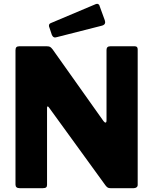

<svg xmlns="http://www.w3.org/2000/svg" viewBox="-20 -984 800 1004"><path d="M685 -742Q700 -742 700 -726V-17Q700 -9 694 -4.5Q688 0 679 0H558Q550 0 544.5 -2.5Q539 -5 532 -14L236 -422Q232 -428 229 -427.5Q226 -427 226 -421V-20V-17Q226 -8 221 -4Q216 0 204 0H83Q61 0 61 -19V-721Q61 -732 65.5 -737Q70 -742 81 -742H224Q236 -742 241.5 -739Q247 -736 255 -726L521 -351Q527 -343 532 -343Q537 -343 537 -355V-723Q537 -742 557 -742ZM528 -878Q530 -870 530 -868Q530 -853 510 -849L278 -790Q270 -788 268 -788Q257 -788 251 -802L238 -841Q236 -844 236 -850Q236 -859 245 -863L482 -963Q484 -964 488 -964Q492 -964 496 -961Q500 -958 501 -952Z"/></svg>

Font: Libre Franklin ExtraBold
Style: Regular
Weight: 800
Designer: Pablo Impallari, Rodrigo Fuenzalida
Foundry: Impallari Type
Version: Version 1.002; ttfautohint (v1.5)